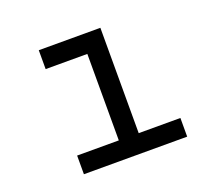

<svg xmlns="http://www.w3.org/2000/svg" viewBox="-105 -734 961 870"><g transform="rotate(-20 375.0 -299.0)"><path d="M160 -598H457V-90H658V0H160V-90H361V-507H160Z"/></g></svg>

Font: Martian Mono SemiExpanded Light
Style: Regular
Weight: 300
Width: 6
Monospace: yes
Designer: Roman Shamin
Foundry: Evil Martians
Version: Version 0.930